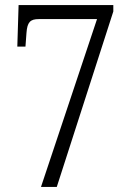

<svg xmlns="http://www.w3.org/2000/svg" viewBox="-20 -734 512 754"><path d="M141 0H203L425 -689V-714H53L48 -551H80L84 -605C87 -647 99 -659 132 -659H361Z"/></svg>

Font: Noto Serif Thai Condensed Light
Style: Regular
Weight: 300
Width: 3
Designer: Monotype Design Team
Foundry: Monotype Imaging Inc.
Version: Version 2.002